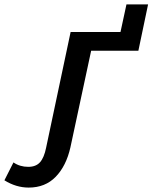

<svg xmlns="http://www.w3.org/2000/svg" viewBox="-166 -668 691 870"><path d="M-36 182Q-93 182 -146 149L-105 68Q-76 88 -38 88Q-3 88 15.5 67Q34 46 43 1L154 -523H380L407 -648H505L461 -438H247L153 0Q134 84 86.5 133Q39 182 -36 182Z"/></svg>

Font: Raleway-v4020 SemiBold
Style: Italic
Weight: 600
Italic angle: -12°
Designer: Matt McInerney, Pablo Impallari, Rodrigo Fuenzalida
Foundry: Matt McInerney, Pablo Impallari, Rodrigo Fuenzalida
Version: Version 4.020;PS 004.020;hotconv 1.0.88;makeotf.lib2.5.64775